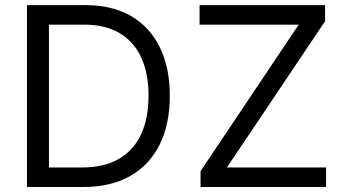

<svg xmlns="http://www.w3.org/2000/svg" viewBox="-20 -748 1384 768"><path d="M312.5 0H137.7V-78.1H306.6Q397 -78.1 456.3 -112.8Q515.6 -147.5 544.9 -211.9Q574.2 -276.4 574.2 -365.2Q574.2 -453.1 545.4 -516.8Q516.6 -580.6 459.2 -615Q401.9 -649.4 316.4 -649.4H133.8V-727.5H322.3Q428.2 -727.5 503.7 -684.1Q579.1 -640.6 619.1 -559.3Q659.2 -478 659.2 -365.2Q659.2 -251.5 618.7 -169.7Q578.1 -87.9 500.7 -43.9Q423.3 0 312.5 0ZM175.8 -727.5V0H87.9V-727.5ZM782.2 0V-63.5L1174.8 -649.4H778.3V-727.5H1280.3V-663.1L887.7 -78.1H1284.2V0Z"/></svg>

Font: GitLab Sans
Style: Regular
Weight: 400
Designer: Rasmus Andersson
Foundry: Modifications by GitLab B.V., manufactured by rsms
Version: Version 4.000;git-c8fb6b7